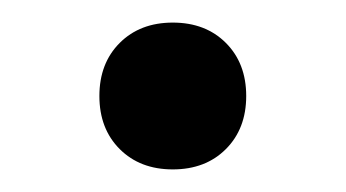

<svg xmlns="http://www.w3.org/2000/svg" viewBox="-20 -140 306 170"><path d="M86 -102Q104 -120 133 -120Q162 -120 180 -102Q198 -84 198 -55Q198 -26 180 -8Q162 10 133 10Q104 10 86 -8Q68 -26 68 -55Q68 -84 86 -102Z"/></svg>

Font: Work Sans
Style: Regular
Weight: 400
Designer: Wei Huang
Foundry: Wei Huang
Version: Version 1.032;PS 001.032;hotconv 1.0.70;makeotf.lib2.5.58329